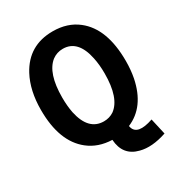

<svg xmlns="http://www.w3.org/2000/svg" viewBox="-193 -796 985 1067"><g transform="rotate(-30 299.5 -262.5)"><path d="M576.2 -328.1Q576.2 -536.1 464.8 -623Q400.4 -673.8 305.7 -673.8Q150.4 -673.8 78.1 -539.1Q31.2 -451.2 31.2 -327.1Q31.2 -124 141.6 -37.1Q203.1 11.7 292 14.6Q298.8 119.1 394.5 142.6Q463.9 161.1 560.5 128.9L537.1 25.4Q428.7 62.5 412.1 2.9Q411.1 -2 410.2 -5.9Q533.2 -57.6 566.4 -220.7Q576.2 -271.5 576.2 -328.1ZM168 -328.1Q168 -484.4 237.3 -539.1Q267.6 -561.5 305.7 -561.5Q402.3 -561.5 429.7 -428.7Q439.5 -382.8 439.5 -327.1Q439.5 -168 367.2 -116.2Q338.9 -97.7 303.7 -97.7Q205.1 -97.7 176.8 -229.5Q168 -274.4 168 -328.1Z"/></g></svg>

Font: Yaldevi Colombo
Style: Bold
Weight: 700
Designer: Sol Matas, Denzil Rajitha, Kosala Senevirathne and Pathum Egodawatta
Foundry: Mooniak
Version: Version 1.020 ; ttfautohint (v1.6)